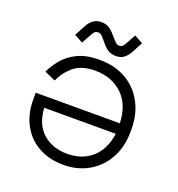

<svg xmlns="http://www.w3.org/2000/svg" viewBox="-125 -770 824 888"><g transform="rotate(20 287.0 -326.5)"><path d="M524 -249V-237Q524 -162 493 -105.5Q462 -49 407.5 -17.5Q353 14 283 14Q215 14 162.5 -14.5Q110 -43 80 -96.5Q50 -150 50 -224V-256H464Q461 -347 408.5 -396.5Q356 -446 276 -446Q208 -446 170.5 -415Q133 -384 113 -339L59 -363Q74 -396 100.5 -427.5Q127 -459 169 -479.5Q211 -500 276 -500Q351 -500 406.5 -468.5Q462 -437 493 -380Q524 -323 524 -249ZM111 -204Q115 -125 162 -82.5Q209 -40 283 -40Q356 -40 404 -82.5Q452 -125 463 -204ZM172 -547 130 -570 160 -626Q170 -644 186 -655.5Q202 -667 224 -667Q245 -667 260.5 -658.5Q276 -650 294 -628Q308 -612 317.5 -602Q327 -592 337 -592Q347 -592 353 -597Q359 -602 364 -611L392 -662L434 -639L404 -583Q394 -565 378.5 -553.5Q363 -542 340 -542Q319 -542 303.5 -550.5Q288 -559 270 -581Q257 -597 247.5 -607Q238 -617 227 -617Q217 -617 211 -612Q205 -607 200 -598Z"/></g></svg>

Font: Space 7353
Style: Regular
Weight: 400
Designer: Christine Claussen + Ruben Lyon  (Space 7353)
Version: Version 1.000;FEAKit 1.0